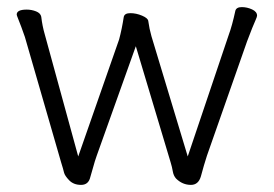

<svg xmlns="http://www.w3.org/2000/svg" viewBox="-20 -504 770 540"><path d="M517 16Q493 16 475 -2Q468 -10 466 -22Q464 -34 460 -47L362 -374L252 -66Q246 -49 242.5 -35.5Q239 -22 234 -6Q229 16 208 16Q187 16 174.5 3Q162 -10 160 -19Q158 -28 152 -47L50 -400L40 -428Q34 -444 30.5 -452.5Q27 -461 27 -463Q27 -477 55 -477Q69 -477 81.5 -472Q94 -467 96 -457Q99 -431 106 -407L200 -64L315 -393Q323 -423 328 -456Q330 -467 346.5 -467Q363 -467 379.5 -460Q396 -453 397 -445Q400 -423 406 -402L508 -64L623 -405Q633 -432 642 -474Q645 -484 660 -484Q675 -484 689 -477.5Q703 -471 703 -460Q703 -457 699 -448Q692 -433 675 -388L562 -66Q558 -54 553.5 -38.5Q549 -23 545 -8Q538 16 517 16Z"/></svg>

Font: LXGW WenKai TC Light
Style: Regular
Weight: 300
Designer: LXGW / Fontworks Inc.
Foundry: LXGW / Fontworks Inc.
Version: Version 1.330